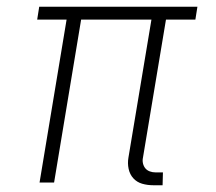

<svg xmlns="http://www.w3.org/2000/svg" viewBox="-20 -540 640 568"><path d="M433 8Q416 8 400.5 3.5Q385 -1 374.5 -12.5Q364 -24 360.5 -40.5Q357 -57 360 -74L428 -482H220L140 0H97L177 -482H90L96 -520H564L558 -482H471L403 -74Q401 -65 403 -56.5Q405 -48 410 -42Q415 -36 423 -33Q431 -30 440 -30H462L461 8Z"/></svg>

Font: Iosevka XLt Ex Obl
Style: Regular
Weight: 200
Width: 7
Italic angle: -9°
Monospace: yes
Designer: Belleve Invis
Foundry: Belleve Invis
Version: Version 32.5.0; ttfautohint (v1.8.4)